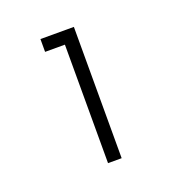

<svg xmlns="http://www.w3.org/2000/svg" viewBox="-72 -715 400 437"><g transform="rotate(-20 127.5 -496.0)"><path d="M71 -655H152V-337H119V-624H71Z"/></g></svg>

Font: Josefin Sans ExtraLight
Style: Regular
Weight: 250
Designer: Santiago Orozco
Foundry: Typemade
Version: Version 2.000